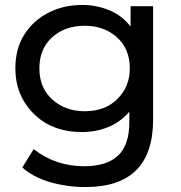

<svg xmlns="http://www.w3.org/2000/svg" viewBox="-20 -555 730 775"><path d="M325 200Q251 200 183 180.5Q115 161 70 121L116 47Q204 116 320 116Q410 116 456 73.5Q502 31 502 -62V-104Q466 -62 416.5 -42Q367 -22 311 -22Q190 -22 116 -96Q42 -170 42 -279Q42 -359 78.5 -416Q115 -473 176 -504Q237 -535 311 -535Q369 -535 420.5 -514Q472 -493 507 -448V-530H598V-72Q598 200 325 200ZM322 -106Q405 -106 454.5 -156Q504 -206 504 -279Q504 -358 452 -404.5Q400 -451 322 -451Q242 -451 190.5 -404.5Q139 -358 139 -279Q139 -200 191.5 -153Q244 -106 322 -106Z"/></svg>

Font: Argentum Novus
Style: Regular
Weight: 400
Designer: Julieta Ulanovsky
Foundry: Julieta Ulanovsky
Version: Version 7.20;July 27, 2021;FontCreator 13.0.0.2683 64-bit